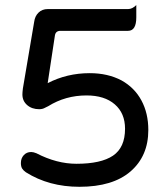

<svg xmlns="http://www.w3.org/2000/svg" viewBox="-20 -718 653 749"><path d="M81.1 -45.9Q71.3 -52.7 66.4 -60.5Q61.5 -68.4 61.5 -82Q61.5 -100.6 72.8 -112.8Q84 -125 101.6 -125Q110.4 -125 122.1 -120.1Q201.2 -79.1 278.3 -79.1Q374 -79.1 420.9 -110.8Q467.8 -142.6 467.8 -215.8Q467.8 -276.4 427.7 -311Q387.7 -345.7 317.4 -345.7Q235.4 -345.7 168 -303.7L156.2 -297.9Q146.5 -292 132.8 -292Q104.5 -292 85.9 -308.1Q67.4 -324.2 67.4 -349.6Q67.4 -357.4 69.3 -373L113.3 -632.8Q116.2 -655.3 130.4 -668.9Q144.5 -682.6 166 -682.6H479.5Q496.1 -682.6 511.7 -698.2Q511.7 -682.6 511.7 -650.4Q511.7 -597.7 479.5 -597.7H215.8Q197.3 -597.7 194.3 -580.1L166 -393.6Q241.2 -432.6 330.1 -432.6Q400.4 -432.6 454.1 -404.3Q504.9 -376 531.7 -326.2Q558.6 -276.4 558.6 -210.9Q558.6 -109.4 489.3 -49.3Q419.9 10.7 290 10.7Q170.9 10.7 81.1 -45.9Z"/></svg>

Font: YuPearl-Regular
Style: Regular
Weight: 400
Designer: Max Yao
Foundry: Max-Everyday
Version: Version 1.011; ttfautohint (v1.8.3)